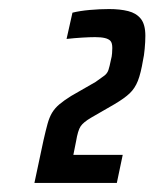

<svg xmlns="http://www.w3.org/2000/svg" viewBox="-20 -824 341 424"><path d="M56 -420 76 -514Q81 -536 85 -550.5Q89 -565 95 -575Q101 -585 111 -593.5Q121 -602 137 -612L191 -643Q204 -652 210.5 -657Q217 -662 219.5 -669.5Q222 -677 225 -692Q227 -699 227.5 -706.5Q228 -714 228 -718Q228 -729 224 -733.5Q220 -738 211.5 -740Q203 -742 190 -742Q179 -742 162 -741Q145 -740 127 -738L140 -796Q156 -800 178 -802Q200 -804 221 -804Q245 -804 263 -799.5Q281 -795 291 -782.5Q301 -770 301 -745Q301 -732 299.5 -716Q298 -700 296 -692Q291 -662 284.5 -645.5Q278 -629 266.5 -618Q255 -607 233 -594L181 -564Q164 -554 158 -545Q152 -536 148 -512L142 -482H251L238 -420Z"/></svg>

Font: Saira Condensed SemiBold
Style: Italic
Weight: 600
Width: 3
Italic angle: -12°
Designer: Hector Gatti with collaboration of the Omnibus-Type team
Foundry: Omnibus-Type
Version: Version 1.101